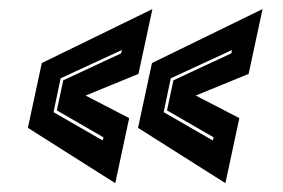

<svg xmlns="http://www.w3.org/2000/svg" viewBox="-20 -522 640 434"><path d="M489.5 -108 292 -233 323.5 -379.5 573.5 -501.5 542 -355 422.5 -306 521 -255ZM461 -204.5 463 -211.5 357.5 -272.5 372 -340.5 503 -401.5 504.5 -409 366 -345 350 -268.5ZM240.5 -108 43 -233 74.5 -379.5 324.5 -501.5 293 -355 173.5 -306 272 -255ZM212 -204.5 214 -211.5 108.5 -272.5 123 -340.5 254 -401.5 255.5 -409 117 -345 101 -268.5Z"/></svg>

Font: Tourney ExtraBold
Style: Italic
Weight: 800
Italic angle: -12°
Version: Version 1.015